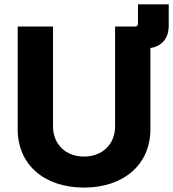

<svg xmlns="http://www.w3.org/2000/svg" viewBox="-20 -849 792 879"><path d="M364.7 9.8C546.4 9.8 668.5 -96.2 668.5 -256.8V-628.9C718.8 -637.2 752.4 -670.4 752.4 -731.9V-829.1H611.8V-740.7C611.8 -732.4 606.9 -727.5 598.6 -727.5H506.8V-270.5C506.8 -189.9 450.2 -132.3 364.7 -132.3C279.3 -132.3 222.7 -189.9 222.7 -270.5V-727.5H61V-256.8C61 -96.2 181.6 9.8 364.7 9.8Z"/></svg>

Font: Raveo
Style: Bold
Weight: 700
Designer: Jakub Foglar, Rasmus Andersson (Inter)
Foundry: Jakubfoglar.com
Version: Version 1.100;Glyphs 3.2.3 (3260)